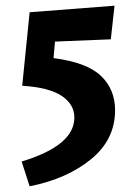

<svg xmlns="http://www.w3.org/2000/svg" viewBox="-20 -457 465 674"><path d="M384 -70Q384 33 299.5 102Q215 171 84 197L56 110Q241 54 241 -44Q241 -91 196.5 -120.5Q152 -150 58 -156L84 -414L382 -437L369 -319L173 -311L168 -253Q285 -238 334.5 -190.5Q384 -143 384 -70Z"/></svg>

Font: Ysabeau Ultrabold
Style: Regular
Weight: 800
Designer: Christian Thalmann (Catharsis Fonts)
Version: Version 0.003